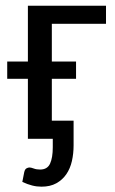

<svg xmlns="http://www.w3.org/2000/svg" viewBox="-20 -498 412 689"><path d="M360.4 -477.5V-412.6H166V-277.3H252.9V-215.3H166V-64.9H244.1V23.9Q244.1 53.2 238 80.1Q231.9 106.9 218 127.2Q204.1 147.5 182.1 159.7Q160.2 171.9 128.9 171.9Q111.8 171.9 95.5 167.7Q79.1 163.6 60.1 154.8L66.9 120.1Q69.3 109.4 75 106.2Q80.6 103 85.9 103Q91.3 103 101.1 106.7Q110.8 110.4 124 110.4Q149.9 110.4 159.7 89.1Q169.4 67.9 169.4 30.3V0H80.1V-215.3H5.9V-277.3H80.1V-477.5Z"/></svg>

Font: Carlito
Style: Regular
Weight: 400
Designer: Lukasz Dziedzic
Foundry: tyPoland Lukasz Dziedzic
Version: Version 1.104